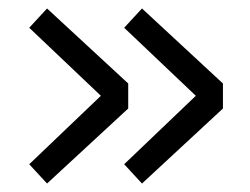

<svg xmlns="http://www.w3.org/2000/svg" viewBox="-20 -520 590 453"><path d="M315 -87 273 -132.5 442 -294 273 -454.5 315 -500 506 -323V-264ZM91 -87 49 -132.5 218 -294 49 -454.5 91 -500 282.5 -323V-264Z"/></svg>

Font: Trispace SemiCondensed
Style: Regular
Weight: 400
Width: 4
Designer: Tyler Finck
Foundry: Etcetera Type Company
Version: Version 1.210; ttfautohint (v1.8.3)